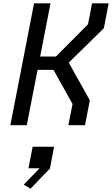

<svg xmlns="http://www.w3.org/2000/svg" viewBox="-20 -750 671 1150"><path d="M389.5 0H489L518 -149L392 -375L602 -581L631 -730H531.5L507 -604.5L315 -411.5H220.5L282.5 -730H184L42 0H140.5L205 -331.5H300.5L414.5 -127ZM122 356 163 380 279 259.5 304 129H175.5L150.5 258H217Z"/></svg>

Font: Monaspace Krypton
Style: Italic
Weight: 400
Italic angle: -11°
Designer: Riley Cran & the Lettermatic Team
Foundry: Lettermatic
Version: Version 1.101 (Monaspace Krypton)